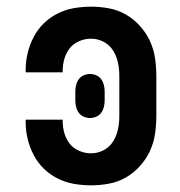

<svg xmlns="http://www.w3.org/2000/svg" viewBox="-20 -548 540 576"><path d="M253 8Q227 8 201.5 3.5Q176 -1 153 -12.5Q130 -24 111.5 -42Q93 -60 81 -83Q69 -106 63 -131Q57 -156 57 -182V-189H168V-186Q168 -167 173 -149Q178 -131 189 -117Q200 -103 217.5 -95.5Q235 -88 253 -88Q273 -88 291 -97.5Q309 -107 319.5 -124Q330 -141 334 -160.5Q338 -180 338 -200V-320Q338 -340 334 -359.5Q330 -379 319.5 -396Q309 -413 291 -422.5Q273 -432 253 -432Q235 -432 217.5 -424.5Q200 -417 189 -403Q178 -389 173 -371Q168 -353 168 -334V-331H57V-338Q57 -364 63 -389Q69 -414 81 -437Q93 -460 111.5 -478Q130 -496 153 -507.5Q176 -519 201.5 -523.5Q227 -528 253 -528Q280 -528 307 -523Q334 -518 357.5 -504.5Q381 -491 399.5 -470.5Q418 -450 429.5 -425.5Q441 -401 445 -374Q449 -347 449 -320V-200Q449 -173 445 -146Q441 -119 429.5 -94.5Q418 -70 399.5 -49.5Q381 -29 357.5 -15.5Q334 -2 307 3Q280 8 253 8ZM250 -194Q240 -194 231 -198Q222 -202 216.5 -209.5Q211 -217 208.5 -226.5Q206 -236 206 -246V-274Q206 -284 208.5 -293.5Q211 -303 216.5 -310.5Q222 -318 231 -322Q240 -326 250 -326Q260 -326 269 -322Q278 -318 283.5 -310.5Q289 -303 291.5 -293.5Q294 -284 294 -274V-246Q294 -236 291.5 -226.5Q289 -217 283.5 -209.5Q278 -202 269 -198Q260 -194 250 -194Z"/></svg>

Font: Iosevka Term
Style: Bold
Weight: 700
Monospace: yes
Designer: Belleve Invis
Foundry: Belleve Invis
Version: Version 30.0.1